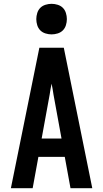

<svg xmlns="http://www.w3.org/2000/svg" viewBox="-20 -985 540 1005"><path d="M37 0 186 -735H314L463 0H349L319 -164H181L151 0ZM198 -260H302L260 -490Q258 -504 255.5 -518.5Q253 -533 250 -547Q247 -533 244.5 -518.5Q242 -504 240 -490ZM250 -805Q234 -805 218 -810Q202 -815 191 -826Q180 -837 175 -853Q170 -869 170 -885Q170 -901 175 -917Q180 -933 191 -944Q202 -955 218 -960Q234 -965 250 -965Q266 -965 282 -960Q298 -955 309 -944Q320 -933 325 -917Q330 -901 330 -885Q330 -869 325 -853Q320 -837 309 -826Q298 -815 282 -810Q266 -805 250 -805Z"/></svg>

Font: Iosevka Term
Style: Bold
Weight: 700
Monospace: yes
Designer: Belleve Invis
Foundry: Belleve Invis
Version: Version 30.0.1